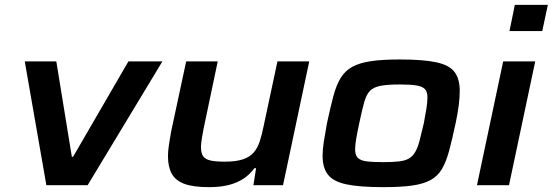

<svg xmlns="http://www.w3.org/2000/svg" viewBox="-20 -763 2277 791"><path d="M171 0 82 -510H212L276 -117H281L509 -510H649L341 0Z M841 8Q775 8 738.5 -6Q702 -20 687 -48.5Q672 -77 672 -120Q672 -140 676 -166.5Q680 -193 685 -221L747 -510H877L819 -234Q816 -220 812 -195.5Q808 -171 808 -158Q808 -131 817.5 -118.5Q827 -106 848.5 -101.5Q870 -97 906 -97Q952 -97 980.5 -106.5Q1009 -116 1025 -134.5Q1041 -153 1050 -180.5Q1059 -208 1066 -243L1123 -510H1254L1146 0H1024L1035 -70H1028Q1010 -45 984 -27.5Q958 -10 923 -1Q888 8 841 8Z M1559 8Q1462 8 1407.5 -3.5Q1353 -15 1331 -43.5Q1309 -72 1309 -121Q1309 -147 1314 -179.5Q1319 -212 1327 -255Q1341 -320 1353 -365.5Q1365 -411 1383 -441Q1401 -471 1431 -487.5Q1461 -504 1508 -511Q1555 -518 1627 -518Q1723 -518 1777 -506.5Q1831 -495 1852.5 -466.5Q1874 -438 1874 -389Q1874 -362 1870 -329.5Q1866 -297 1857 -255Q1843 -189 1830.5 -142.5Q1818 -96 1800.5 -66.5Q1783 -37 1753.5 -21Q1724 -5 1677.5 1.5Q1631 8 1559 8ZM1557 -95Q1597 -95 1623.5 -98Q1650 -101 1665.5 -110.5Q1681 -120 1691 -137.5Q1701 -155 1708.5 -183.5Q1716 -212 1726 -255Q1733 -291 1737 -317Q1741 -343 1741 -362Q1741 -385 1730.5 -396Q1720 -407 1696 -411Q1672 -415 1628 -415Q1577 -415 1548 -409.5Q1519 -404 1504 -388.5Q1489 -373 1480 -340.5Q1471 -308 1460 -255Q1452 -218 1447.5 -191.5Q1443 -165 1443 -147Q1443 -125 1453.5 -113.5Q1464 -102 1489 -98.5Q1514 -95 1557 -95Z M2079 -635 2101 -743H2237L2214 -635ZM1945 0 2053 -510H2185L2077 0Z"/></svg>

Font: Saira Expanded SemiBold
Style: Italic
Weight: 600
Width: 7
Italic angle: -12°
Designer: Hector Gatti with collaboration of the Omnibus-Type team
Foundry: Omnibus-Type
Version: Version 1.101